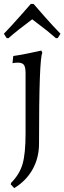

<svg xmlns="http://www.w3.org/2000/svg" viewBox="-40 -723 330 984"><path d="M91 -38V-348Q91 -379 82.5 -390.5Q74 -402 51 -402Q42 -402 34.5 -401Q27 -400 24 -399L28 -436Q66 -441 112 -451Q158 -461 172 -464L177 -452Q160 -423 160 14Q160 86 127 145Q94 204 33 241L15 222L17 214Q60 171 75.5 118Q91 65 91 -38ZM118 -703H132Q144 -689 186.5 -640.5Q229 -592 270 -550L256 -528L247 -527Q209 -561 146 -608L125 -624Q47 -566 3 -527L-6 -528L-20 -550Q21 -593 63.5 -641Q106 -689 118 -703Z"/></svg>

Font: Sahitya
Style: Regular
Weight: 400
Designer: Juan Pablo del Peral
Foundry: Juan Pablo del Peral (http://www.huertatipografica.com)
Version: Version 1.001;PS 001.000;hotconv 1.0.70;makeotf.lib2.5.58329